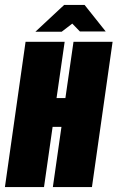

<svg xmlns="http://www.w3.org/2000/svg" viewBox="-30 -761 478 781"><path d="M-10 0 74 -591H233L200 -362H236L269 -591H428L344 0H185L220 -245H184L149 0ZM114 -632 231 -741H314L400 -633H295L264 -665L221 -632Z"/></svg>

Font: Alumni Sans Thin Black
Style: Italic
Weight: 900
Italic angle: -8°
Version: Version 1.016